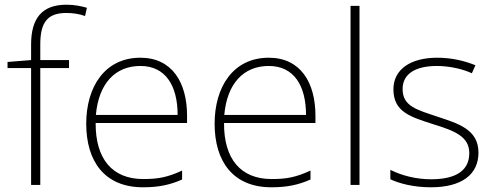

<svg xmlns="http://www.w3.org/2000/svg" viewBox="-20 -785 2097 815"><path d="M273 -496V-530H151V-597C151 -692 183 -730 262 -730C288 -730 317 -726 341 -717L349 -752C324 -759 297 -765 262 -765C158 -765 112 -707 112 -596V-530L12 -522V-496H112V0H151V-496Z M576 -540C424 -540 346 -415 346 -260C346 -100 424 10 587 10C653 10 701 0 753 -23V-61C692 -33 653 -25 588 -25C457 -25 385 -110 386 -263H774V-294C774 -434 711 -540 576 -540ZM576 -505C683 -505 734 -421 734 -297H387C399 -432 470 -505 576 -505Z M1121 -540C969 -540 891 -415 891 -260C891 -100 969 10 1132 10C1198 10 1246 0 1298 -23V-61C1237 -33 1198 -25 1133 -25C1002 -25 930 -110 931 -263H1319V-294C1319 -434 1256 -540 1121 -540ZM1121 -505C1228 -505 1279 -421 1279 -297H932C944 -432 1015 -505 1121 -505Z M1506 0V-760H1468V0Z M2011 -137C2011 -235 1927 -260 1836 -290C1751 -319 1689 -333 1689 -407C1689 -472 1744 -505 1835 -505C1887 -505 1945 -492 1983 -474L1998 -508C1954 -526 1899 -540 1836 -540C1722 -540 1650 -490 1650 -406C1650 -310 1722 -289 1818 -258C1909 -230 1972 -206 1972 -135C1972 -67 1924 -24 1810 -24C1748 -24 1687 -39 1637 -64V-24C1675 -6 1736 10 1809 10C1941 10 2011 -45 2011 -137Z"/></svg>

Font: Noto Sans Sinhala UI ExtraLight
Style: Regular
Weight: 200
Designer: Jelle Bosma - Monotype Design Team
Foundry: Monotype Imaging Inc.
Version: Version 2.006